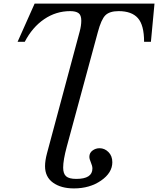

<svg xmlns="http://www.w3.org/2000/svg" viewBox="-20 -790 881 1070"><path d="M424 -614Q433 -647 433 -675Q433 -706 417.5 -717Q402 -728 371 -728Q292 -728 226 -683Q160 -638 118 -557H78L173 -770H841L821 -557H783Q783 -650 748.5 -689Q714 -728 641 -728Q591 -728 567.5 -705Q544 -682 525 -610L352 28Q332 102 332 144Q332 178 348.5 192.5Q365 207 405 207Q495 207 495 149Q495 135 486.5 115.5Q478 96 478 84Q478 62 495.5 49Q513 36 535 36Q563 36 584.5 57.5Q606 79 606 114Q606 173 543 216.5Q480 260 392 260Q320 260 275.5 228Q231 196 231 136Q231 105 242 64Z"/></svg>

Font: Libre Baskerville
Style: Italic
Weight: 400
Italic angle: -15°
Designer: Pablo Impallari, Rodrigo Fuenzalida
Foundry: Pablo Impallari, Rodrigo Fuenzalida
Version: Version 1.051;Glyphs 3.2.3 (3260)